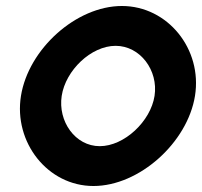

<svg xmlns="http://www.w3.org/2000/svg" viewBox="-20 -610 674 641"><path d="M50 -290C25 -135 139 11 292 11C445 11 606 -134 631 -290C656 -446 540 -590 387 -590C234 -590 75 -446 50 -290ZM186 -290C199 -375 284 -457 366 -457C448 -457 509 -375 496 -290C483 -205 395 -122 313 -122C231 -122 173 -205 186 -290Z"/></svg>

Font: Charger Pro
Style: UltraNarObl
Weight: 900
Designer: Jasper
Foundry: Cannot Into Space Fonts
Version: Version 1.09